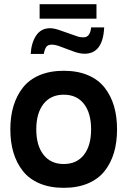

<svg xmlns="http://www.w3.org/2000/svg" viewBox="-20 -881 654 925"><path d="M189.7 -380.4Q154.8 -335.9 154.8 -257.8Q154.8 -179.7 189.7 -135.3Q224.6 -90.8 287.1 -90.8Q349.6 -90.8 384.3 -135Q418.9 -179.2 418.9 -257.8Q418.9 -336.4 384.3 -380.6Q349.6 -424.8 287.1 -424.8Q224.6 -424.8 189.7 -380.4ZM44.9 -145.5Q29.8 -195.8 29.8 -257.8Q29.8 -319.8 44.9 -370.1Q60.1 -420.4 90.3 -459Q120.6 -497.6 170.7 -518.8Q220.7 -540 287.1 -540Q353.5 -540 403.6 -518.8Q453.6 -497.6 483.9 -459Q514.2 -420.4 529.1 -370.1Q543.9 -319.8 543.9 -257.8Q543.9 -195.8 529.1 -145.5Q514.2 -95.2 483.9 -56.9Q453.6 -18.6 403.6 2.7Q353.5 23.9 287.1 23.9Q220.7 23.9 170.7 2.7Q120.6 -18.6 90.3 -56.9Q60.1 -95.2 44.9 -145.5ZM127.9 -621.1Q130.9 -674.8 154.3 -710Q177.7 -745.1 222.2 -745.1Q242.2 -745.1 277.8 -731.9L349.1 -707Q362.3 -701.2 382.8 -701.2Q414.6 -701.2 418.9 -749H481.9Q476.1 -622.1 387.2 -622.1Q363.3 -622.1 332 -633.8L261.2 -660.2Q243.2 -666 231 -666Q210.9 -666 203.1 -655.3Q195.3 -644.5 190.9 -621.1ZM444.8 -860.8V-791H170.9V-860.8Z"/></svg>

Font: Miedinger*
Style: Bold
Weight: 700
Version: Version 001.000